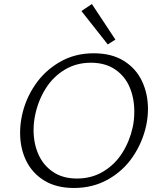

<svg xmlns="http://www.w3.org/2000/svg" viewBox="-20 -929 783 955"><path d="M80 -268Q80 -311 89 -353Q106 -435 154 -506Q202 -577 277 -620.5Q352 -664 446 -664Q535 -664 595.5 -626.5Q656 -589 686 -526Q716 -463 716 -387Q716 -346 707 -304Q689 -221 641 -150Q593 -79 517.5 -36.5Q442 6 348 6Q260 6 200 -31Q140 -68 110 -130Q80 -192 80 -268ZM640 -296Q648 -331 648 -375Q648 -441 624.5 -496Q601 -551 552 -584Q503 -617 432 -617Q359 -617 301.5 -582Q244 -547 207.5 -489Q171 -431 156 -362Q147 -322 147 -282Q147 -216 171 -161.5Q195 -107 243.5 -74Q292 -41 363 -41Q436 -41 494 -76Q552 -111 588.5 -169Q625 -227 640 -296ZM385 -874 437 -909 554 -732 516 -708Z"/></svg>

Font: Ysabeau Semilight
Style: Italic
Weight: 300
Italic angle: -12°
Designer: Christian Thalmann (Catharsis Fonts)
Version: Version 0.003